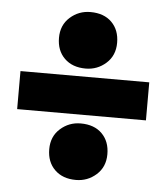

<svg xmlns="http://www.w3.org/2000/svg" viewBox="-48 -702 609 704"><g transform="rotate(5 257.0 -350.0)"><path d="M494 -421V-281H20V-421ZM150 -145Q150 -192 182 -220.5Q214 -249 257 -249Q307 -249 335.5 -220.5Q364 -192 364 -145Q364 -98 332 -69.5Q300 -41 257 -41Q208 -41 179 -69.5Q150 -98 150 -145ZM150 -555Q150 -602 182 -630.5Q214 -659 257 -659Q307 -659 335.5 -630.5Q364 -602 364 -555Q364 -508 332 -479.5Q300 -451 257 -451Q208 -451 179 -479.5Q150 -508 150 -555Z"/></g></svg>

Font: Bitter Black
Style: Regular
Weight: 900
Designer: Sol Matas, and Bitter project Authors
Foundry: Sol Matas
Version: Version 2.001